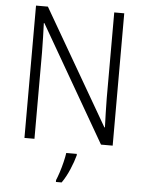

<svg xmlns="http://www.w3.org/2000/svg" viewBox="-61 -763 780 1032"><g transform="rotate(5 329.0 -246.5)"><path d="M567 0H504L144 -624H141Q142 -587 143.5 -548Q145 -509 145 -466V0H91V-714H155L514 -94H517Q516 -128 514.5 -171.5Q513 -215 513 -251V-714H567ZM379 69Q370 103 352 145.5Q334 188 311 221H280V211Q287 195 296 167.5Q305 140 312 111Q319 82 322 61H379Z"/></g></svg>

Font: Noto Sans Tamil SemiCondensed Light
Style: Regular
Weight: 300
Width: 4
Designer: Jelle Bosma - Monotype Design Team
Foundry: Monotype Imaging Inc.
Version: Version 2.004; ttfautohint (v1.8.4.7-5d5b)